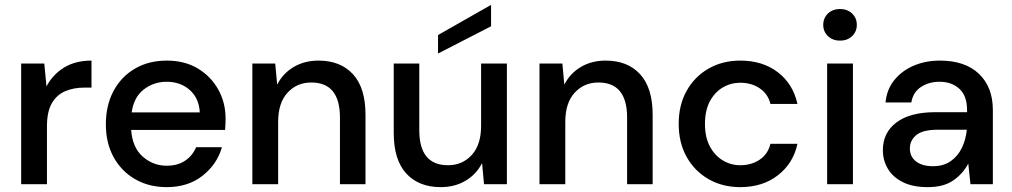

<svg xmlns="http://www.w3.org/2000/svg" viewBox="-20 -757 4157 789"><path d="M67 0V-496H162L171 -402Q197 -451 243.5 -479.5Q290 -508 356 -508V-397H327Q283 -397 248.5 -382.5Q214 -368 193.5 -333.5Q173 -299 173 -238V0Z M665 12Q592 12 535.5 -20.5Q479 -53 447 -111Q415 -169 415 -246Q415 -324 446.5 -383Q478 -442 534.5 -475Q591 -508 666 -508Q739 -508 793 -475.5Q847 -443 877 -389Q907 -335 907 -270Q907 -260 906.5 -248.5Q906 -237 905 -223H519Q524 -151 566.5 -113.5Q609 -76 665 -76Q710 -76 740.5 -96.5Q771 -117 786 -152H892Q872 -82 812.5 -35Q753 12 665 12ZM665 -421Q612 -421 571 -389.5Q530 -358 521 -295H801Q798 -353 760 -387Q722 -421 665 -421Z M1017 0V-496H1111L1119 -409Q1142 -455 1186.5 -481.5Q1231 -508 1289 -508Q1379 -508 1430.5 -452Q1482 -396 1482 -285V0H1377V-274Q1377 -418 1259 -418Q1200 -418 1161.5 -376Q1123 -334 1123 -256V0Z M2063 -496V0H1969L1961 -87Q1938 -41 1893.5 -14.5Q1849 12 1791 12Q1701 12 1649.5 -44Q1598 -100 1598 -211V-496H1703V-222Q1703 -78 1821 -78Q1880 -78 1918.5 -120Q1957 -162 1957 -240V-496ZM1780 -537V-613L1998 -737V-649Z M2197 0V-496H2291L2299 -409Q2322 -455 2366.5 -481.5Q2411 -508 2469 -508Q2559 -508 2610.5 -452Q2662 -396 2662 -285V0H2557V-274Q2557 -418 2439 -418Q2380 -418 2341.5 -376Q2303 -334 2303 -256V0Z M3022 12Q2949 12 2891.5 -21Q2834 -54 2801.5 -112.5Q2769 -171 2769 -248Q2769 -325 2801.5 -383.5Q2834 -442 2891.5 -475Q2949 -508 3022 -508Q3114 -508 3176.5 -460Q3239 -412 3257 -330H3146Q3136 -371 3102 -394Q3068 -417 3022 -417Q2983 -417 2950 -397.5Q2917 -378 2897 -340.5Q2877 -303 2877 -248Q2877 -193 2897 -155.5Q2917 -118 2950 -98Q2983 -78 3022 -78Q3068 -78 3102 -101Q3136 -124 3146 -166H3257Q3240 -86 3177 -37Q3114 12 3022 12Z M3432 -590Q3402 -590 3382.5 -608.5Q3363 -627 3363 -655Q3363 -683 3382.5 -701.5Q3402 -720 3432 -720Q3462 -720 3481.5 -701.5Q3501 -683 3501 -655Q3501 -627 3481.5 -608.5Q3462 -590 3432 -590ZM3379 0V-496H3485V0Z M3793 12Q3730 12 3689 -9Q3648 -30 3628 -64.5Q3608 -99 3608 -140Q3608 -212 3664 -254Q3720 -296 3824 -296H3954V-305Q3954 -363 3922.5 -392Q3891 -421 3841 -421Q3797 -421 3764.5 -399.5Q3732 -378 3725 -336H3619Q3624 -390 3655.5 -428.5Q3687 -467 3735.5 -487.5Q3784 -508 3842 -508Q3946 -508 4003 -453.5Q4060 -399 4060 -305V0H3968L3959 -85Q3938 -44 3898 -16Q3858 12 3793 12ZM3814 -74Q3857 -74 3886.5 -94.5Q3916 -115 3932.5 -149Q3949 -183 3953 -224H3835Q3772 -224 3745.5 -202Q3719 -180 3719 -147Q3719 -113 3744.5 -93.5Q3770 -74 3814 -74Z"/></svg>

Font: DeepMind Sans Medium
Style: Regular
Weight: 500
Designer: Jonny Pinhorn / Modifications: Colophon Foundry
Foundry: Colophon Foundry
Version: Version 1.002; ttfautohint (v1.8.2)